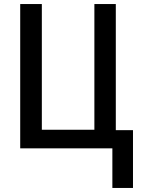

<svg xmlns="http://www.w3.org/2000/svg" viewBox="-20 -734 698 950"><path d="M638 -90V196H536V0H80V-714H187V-92H447V-714H553V-90Z"/></svg>

Font: Noto Sans Display SemiCondensed Medium
Style: Regular
Weight: 500
Width: 4
Designer: Monotype Design Team
Foundry: Monotype Imaging Inc.
Version: Version 2.003